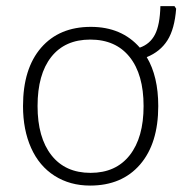

<svg xmlns="http://www.w3.org/2000/svg" viewBox="-20 -589 588 619"><path d="M490.2 -247.1Q490.2 -126.5 431.6 -58.6Q373 9.3 270.5 9.3Q205.6 9.3 156 -22.2Q106.4 -53.7 80.3 -112.1Q54.2 -170.4 54.2 -247.1Q54.2 -367.7 112.5 -435.1Q170.9 -502.4 272.9 -502.4Q372.1 -502.4 430.7 -435.5Q463.4 -446.8 479.5 -477.5Q495.6 -508.3 497.1 -569.3H542.5L547.9 -561Q543 -495.6 519.8 -459Q496.6 -422.4 453.1 -404.8Q490.2 -342.8 490.2 -247.1ZM101.1 -247.1Q101.1 -145.5 145.8 -88.6Q190.4 -31.7 272 -31.7Q353.5 -31.7 398.2 -88.6Q442.9 -145.5 442.9 -247.1Q442.9 -349.1 397.9 -405.3Q353 -461.4 271 -461.4Q189.5 -461.4 145.3 -405.5Q101.1 -349.6 101.1 -247.1Z"/></svg>

Font: Bpm'online Open Sans Light
Style: Regular
Weight: 300
Foundry: Ascender Corporation
Version: Version 1.10